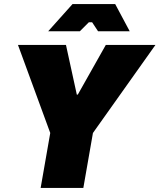

<svg xmlns="http://www.w3.org/2000/svg" viewBox="-20 -920 781 940"><path d="M179 0H388L435 -269L741 -700H498L361 -457H356L303 -700H68L226 -269ZM216 -767H371L415 -811H431L460 -767H615L544 -900H335Z"/></svg>

Font: Fixel Text 20240404 Black
Style: Italic
Weight: 900
Width: 4
Italic angle: -10°
Designer: AlfaBravo + MacPaw
Foundry: Kyrylo Tkachov, Marchela Mozhyna, Serhii Makarenko, Maria Weinstein, Zakhar Kryvoshyya
Version: Version 1.211;Glyphs 3.2 (3225)